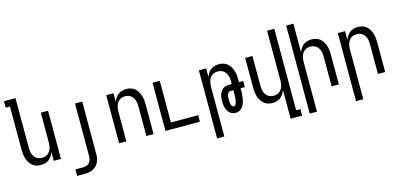

<svg xmlns="http://www.w3.org/2000/svg" viewBox="-79 -1261 4159 2002"><g transform="rotate(-15 2000.0 -260.0)"><path d="M219 8Q194 8 170.5 1Q147 -6 128 -22Q109 -38 96.5 -59Q84 -80 76.5 -103.5Q69 -127 66.5 -151.5Q64 -176 64 -200V-665H18V-735H142V-200Q142 -183 144 -166.5Q146 -150 151 -134.5Q156 -119 165.5 -105Q175 -91 188 -81Q201 -71 217 -66.5Q233 -62 250 -62Q267 -62 283 -66.5Q299 -71 312 -81Q325 -91 334.5 -105Q344 -119 349 -134.5Q354 -150 356 -166.5Q358 -183 358 -200V-520H436V0H358V-95Q350 -73 337.5 -53Q325 -33 306.5 -19Q288 -5 265 1.5Q242 8 219 8Z M553 215V145H636Q655 145 673.5 138.5Q692 132 704.5 117.5Q717 103 722 84Q727 65 727 46V-520H805V46Q805 69 801 91.5Q797 114 787 134.5Q777 155 760.5 171Q744 187 724 197Q704 207 681.5 211Q659 215 636 215Z M1064 0V-520H1142V-425Q1150 -447 1162.5 -467Q1175 -487 1193.5 -501Q1212 -515 1235 -521.5Q1258 -528 1281 -528Q1306 -528 1329.5 -521Q1353 -514 1372 -498Q1391 -482 1403.5 -461Q1416 -440 1423.5 -416.5Q1431 -393 1433.5 -368.5Q1436 -344 1436 -320V0H1358V-320Q1358 -337 1356 -353.5Q1354 -370 1349 -385.5Q1344 -401 1334.5 -415Q1325 -429 1312 -439Q1299 -449 1283 -453.5Q1267 -458 1250 -458Q1233 -458 1217 -453.5Q1201 -449 1188 -439Q1175 -429 1165.5 -415Q1156 -401 1151 -385.5Q1146 -370 1144 -353.5Q1142 -337 1142 -320V0Z M1564 0V-520H1642V-70H1936V0Z M2064 215V-520H2142V-425Q2150 -447 2162.5 -467Q2175 -487 2193.5 -501Q2212 -515 2235 -521.5Q2258 -528 2281 -528Q2306 -528 2329.5 -521Q2353 -514 2372 -498Q2391 -482 2403.5 -461Q2416 -440 2423.5 -416.5Q2431 -393 2433.5 -368.5Q2436 -344 2436 -320V-293H2482V-227H2436V-200Q2436 -178 2434.5 -156Q2433 -134 2429 -113Q2425 -92 2417.5 -71Q2410 -50 2397.5 -32Q2385 -14 2365.5 -3Q2346 8 2324 8Q2306 8 2289 2.5Q2272 -3 2258.5 -15Q2245 -27 2236.5 -42.5Q2228 -58 2223 -75Q2218 -92 2216 -110Q2214 -128 2214 -145Q2214 -163 2216 -180.5Q2218 -198 2223 -214.5Q2228 -231 2237 -246Q2246 -261 2260 -272Q2274 -283 2291 -288Q2308 -293 2325 -293H2358V-320Q2358 -337 2356 -353.5Q2354 -370 2349 -385.5Q2344 -401 2334.5 -415Q2325 -429 2312 -439Q2299 -449 2283 -453.5Q2267 -458 2250 -458Q2233 -458 2217 -453.5Q2201 -449 2188 -439Q2175 -429 2165.5 -415Q2156 -401 2151 -385.5Q2146 -370 2144 -353.5Q2142 -337 2142 -320V215ZM2321 -62Q2329 -62 2334.5 -68Q2340 -74 2343 -81Q2346 -88 2348 -95Q2350 -102 2351.5 -109.5Q2353 -117 2354 -124.5Q2355 -132 2355.5 -139.5Q2356 -147 2357 -154.5Q2358 -162 2358 -169.5Q2358 -177 2358 -184.5Q2358 -192 2358 -200V-227H2325Q2312 -227 2304 -217Q2296 -207 2292 -195Q2288 -183 2287 -170.5Q2286 -158 2286 -145Q2286 -137 2286.5 -129Q2287 -121 2288 -112.5Q2289 -104 2291 -96Q2293 -88 2296.5 -81Q2300 -74 2306.5 -68Q2313 -62 2321 -62Z M2858 215V-95Q2850 -73 2837.5 -53Q2825 -33 2806.5 -19Q2788 -5 2765 1.5Q2742 8 2719 8Q2694 8 2670.5 1Q2647 -6 2628 -22Q2609 -38 2596.5 -59Q2584 -80 2576.5 -103.5Q2569 -127 2566.5 -151.5Q2564 -176 2564 -200V-520H2642V-200Q2642 -183 2644 -166.5Q2646 -150 2651 -134.5Q2656 -119 2665.5 -105Q2675 -91 2688 -81Q2701 -71 2717 -66.5Q2733 -62 2750 -62Q2767 -62 2783 -66.5Q2799 -71 2812 -81Q2825 -91 2834.5 -105Q2844 -119 2849 -134.5Q2854 -150 2856 -166.5Q2858 -183 2858 -200V-735H2936V145H2982V215Z M3064 215V-735H3142V-425Q3150 -447 3162.5 -467Q3175 -487 3193.5 -501Q3212 -515 3235 -521.5Q3258 -528 3281 -528Q3306 -528 3329.5 -521Q3353 -514 3372 -498Q3391 -482 3403.5 -461Q3416 -440 3423.5 -416.5Q3431 -393 3433.5 -368.5Q3436 -344 3436 -320V0H3358V-320Q3358 -337 3356 -353.5Q3354 -370 3349 -385.5Q3344 -401 3334.5 -415Q3325 -429 3312 -439Q3299 -449 3283 -453.5Q3267 -458 3250 -458Q3233 -458 3217 -453.5Q3201 -449 3188 -439Q3175 -429 3165.5 -415Q3156 -401 3151 -385.5Q3146 -370 3144 -353.5Q3142 -337 3142 -320V215Z M3564 215V-520H3642V-425Q3650 -447 3662.5 -467Q3675 -487 3693.5 -501Q3712 -515 3735 -521.5Q3758 -528 3781 -528Q3806 -528 3829.5 -521Q3853 -514 3872 -498Q3891 -482 3903.5 -461Q3916 -440 3923.5 -416.5Q3931 -393 3933.5 -368.5Q3936 -344 3936 -320V0H3858V-320Q3858 -337 3856 -353.5Q3854 -370 3849 -385.5Q3844 -401 3834.5 -415Q3825 -429 3812 -439Q3799 -449 3783 -453.5Q3767 -458 3750 -458Q3733 -458 3717 -453.5Q3701 -449 3688 -439Q3675 -429 3665.5 -415Q3656 -401 3651 -385.5Q3646 -370 3644 -353.5Q3642 -337 3642 -320V215Z"/></g></svg>

Font: Iosevka
Style: Regular
Weight: 400
Monospace: yes
Designer: Belleve Invis
Foundry: Belleve Invis
Version: Version 33.2.3; ttfautohint (v1.8.4)